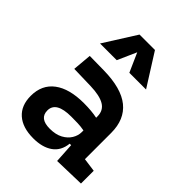

<svg xmlns="http://www.w3.org/2000/svg" viewBox="-227 -913 1040 1040"><g transform="rotate(45 293.0 -392.5)"><path d="M392.6 4.9 385.7 -109.4H374.5Q368.2 -49.8 325.9 -20Q283.7 9.8 214.4 9.8Q132.3 9.8 87.2 -30Q42 -69.8 42 -143.6Q42 -228.5 102.5 -273.9Q163.1 -319.3 273.9 -319.3Q333 -319.3 376.5 -310.1V-320.3Q376.5 -365.7 340.8 -387Q305.2 -408.2 234.4 -410.2L105.5 -413.6L115.2 -522.5L224.6 -521Q360.4 -519 426.3 -465.6Q492.2 -412.1 492.2 -309.6V-108.4L570.3 -97.7V0ZM376.5 -212.9Q350.1 -217.8 326.4 -218.5Q302.7 -219.2 276.9 -219.2Q161.6 -219.2 161.6 -151.4Q161.6 -90.3 240.7 -90.3Q286.1 -90.3 316.2 -106.7Q346.2 -123 361.3 -148.2Q376.5 -173.3 376.5 -200.2ZM106.9 -609.4 224.1 -794.9H342.3L459.5 -609.4H331.5L283.2 -718.3L234.9 -609.4Z"/></g></svg>

Font: Cascadia Code SemiBold
Style: Regular
Weight: 600
Monospace: yes
Designer: Aaron Bell
Foundry: Saja Typeworks
Version: Version 2404.023; ttfautohint (v1.8.4)